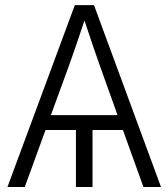

<svg xmlns="http://www.w3.org/2000/svg" viewBox="-20 -748 674 768"><path d="M9.8 0 279.3 -727.5H356L624 0H553.7L471.7 -228H350.1V0H283.7V-228H162.1L79.1 0ZM183.6 -287.6H450.2L381.3 -480Q367.7 -517.6 352.8 -561.5Q337.9 -605.5 317.9 -666Q297.9 -605.5 282.7 -561.5Q267.6 -517.6 253.9 -480Z"/></svg>

Font: Inter Display Light
Style: Regular
Weight: 300
Designer: Rasmus Andersson
Foundry: rsms
Version: Version 4.000;git-a52131595